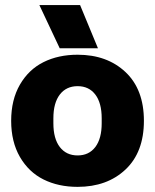

<svg xmlns="http://www.w3.org/2000/svg" viewBox="-20 -725 610 755"><path d="M285.2 9.8Q209.5 9.8 151.1 -19.3Q92.8 -48.3 58.3 -107.9Q23.9 -167.5 23.9 -250Q23.9 -332.5 58.3 -392.1Q92.8 -451.7 151.1 -480.7Q209.5 -509.8 285.2 -509.8Q400.9 -509.8 473.4 -441.7Q545.9 -373.5 545.9 -250Q545.9 -126.5 473.4 -58.3Q400.9 9.8 285.2 9.8ZM134.8 -705.1H294.9L365.2 -535.2H214.8ZM189.9 -240.2Q189.9 -179.7 215.3 -146.7Q240.7 -113.8 285.2 -113.8Q329.6 -113.8 354.7 -146.7Q379.9 -179.7 379.9 -240.2V-259.8Q379.9 -320.3 354.7 -353.3Q329.6 -386.2 285.2 -386.2Q240.7 -386.2 215.3 -353.3Q189.9 -320.3 189.9 -259.8Z"/></svg>

Font: TASA Orbiter Display Black
Style: Regular
Weight: 900
Designer: Weizhong Zhang
Version: Version 1.000;Glyphs 3.1.2 (3151)